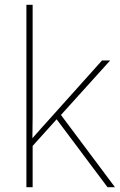

<svg xmlns="http://www.w3.org/2000/svg" viewBox="-20 -780 499 800"><path d="M116 -385Q116 -337 116 -294Q116 -251 115 -203H114Q126 -216 134.5 -226Q143 -236 152 -246Q161 -256 172 -268L405 -528H439L234 -301L459 0H428L216 -283L116 -172V0H90V-760H116Z"/></svg>

Font: Noto Sans Armenian Thin
Style: Regular
Weight: 250
Version: Version 2.007